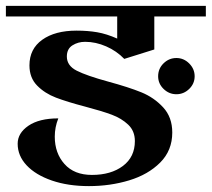

<svg xmlns="http://www.w3.org/2000/svg" viewBox="-32 -620 719 652"><path d="M426 -141Q426 -175 403.5 -196.5Q381 -218 347.5 -230.5Q314 -243 257 -258Q196 -274 158 -288.5Q120 -303 94 -329.5Q68 -356 68 -398Q68 -454 111.5 -485Q155 -516 228 -516Q266 -516 298 -510.5Q330 -505 366 -489V-564H-12V-600H667V-564H492V-452L390 -420Q364 -447 328.5 -462.5Q293 -478 257 -478Q233 -478 214 -466Q195 -454 195 -428Q195 -397 228.5 -380Q262 -363 335 -343Q405 -324 448 -306.5Q491 -289 522 -255.5Q553 -222 553 -170Q553 -109 512 -68Q471 -27 406.5 -7.5Q342 12 270 12Q199 12 144 -7Q89 -26 58.5 -58.5Q28 -91 28 -132Q28 -168 64.5 -193Q101 -218 166 -218Q154 -188 154 -156Q154 -100 187 -63Q220 -26 280 -26Q345 -26 385.5 -56.5Q426 -87 426 -141ZM629 -361Q629 -336 610.5 -318Q592 -300 567 -300Q542 -300 523.5 -318Q505 -336 505 -361Q505 -387 523.5 -405Q542 -423 567 -423Q592 -423 610.5 -404.5Q629 -386 629 -361Z"/></svg>

Font: Arya
Style: Bold
Weight: 700
Designer: Eduardo Rodriguez Tunni, Modular Infotech
Foundry: Eduardo Rodriguez Tunni, Modular Infotech
Version: Version 1.002